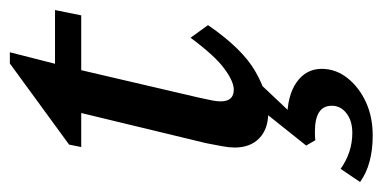

<svg xmlns="http://www.w3.org/2000/svg" viewBox="-236 -340 769 386"><g transform="rotate(-90 148.0 -147.5)"><path d="M290 -113.3Q242.2 -43.9 196.8 -18.1Q151.4 7.8 114.3 7.8Q81.1 7.8 62.5 -10.3Q43.9 -28.3 43.9 -59.6Q43.9 -70.3 46.4 -84Q48.8 -97.7 52.7 -117.2L113.3 -368.2H44.9L49.8 -392.6L212.9 -511.7H235.4L205.1 -392.6L144.5 -132.8Q140.6 -115.2 138.7 -105.5Q136.7 -95.7 136.7 -87.9Q136.7 -61.5 160.2 -61.5Q176.8 -61.5 202.6 -80.6Q228.5 -99.6 264.6 -148.4ZM159.2 -368.2 169.9 -420.9H320.3L309.6 -368.2ZM68.4 217.8Q9.8 217.8 -25.4 192.4L1 153.3Q17.6 165 35.6 170.9Q53.7 176.8 73.2 176.8Q97.7 176.8 112.8 165Q127.9 153.3 127.9 135.7Q127.9 118.2 114.7 109.9Q101.6 101.6 76.2 101.6Q62.5 101.6 58.6 102.5L47.9 84L125 -12.7H175.8L92.8 75.2L101.6 45.9Q148.4 45.9 175.3 64.9Q202.1 84 202.1 115.2Q202.1 143.6 183.6 167Q165 190.4 135.3 204.1Q105.5 217.8 68.4 217.8Z"/></g></svg>

Font: Crimson Pro Medium
Style: Italic
Weight: 500
Italic angle: -12°
Designer: Jacques Le Bailly
Foundry: Baron von Fonthausen
Version: Version 1.003